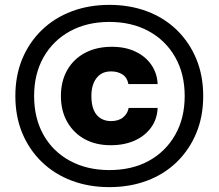

<svg xmlns="http://www.w3.org/2000/svg" viewBox="-20 -759 897 788"><path d="M435 -163Q373 -163 327.5 -188Q282 -213 256 -258.5Q230 -304 230 -365Q230 -426 256 -471.5Q282 -517 329 -542Q376 -567 439 -567Q495 -567 536.5 -547Q578 -527 601.5 -492.5Q625 -458 627 -414H507Q502 -441 482.5 -453.5Q463 -466 436 -466Q409 -466 391.5 -453.5Q374 -441 364.5 -418.5Q355 -396 355 -365Q355 -330 365 -307Q375 -284 393.5 -273Q412 -262 435 -262Q467 -262 485.5 -277.5Q504 -293 508 -316H627Q625 -270 600 -235.5Q575 -201 532.5 -182Q490 -163 435 -163ZM429 9Q345 9 274.5 -17.5Q204 -44 152 -94Q100 -144 71.5 -212.5Q43 -281 43 -365Q43 -449 71.5 -517.5Q100 -586 152 -636Q204 -686 274.5 -712.5Q345 -739 429 -739Q513 -739 583.5 -712.5Q654 -686 705.5 -636Q757 -586 785.5 -517.5Q814 -449 814 -365Q814 -281 785.5 -212.5Q757 -144 705.5 -94Q654 -44 583.5 -17.5Q513 9 429 9ZM429 -61Q522 -61 591 -99Q660 -137 699 -205.5Q738 -274 738 -365Q738 -456 699 -524.5Q660 -593 590.5 -631Q521 -669 429 -669Q337 -669 267.5 -631Q198 -593 159 -524.5Q120 -456 120 -365Q120 -274 158.5 -205.5Q197 -137 267 -99Q337 -61 429 -61Z"/></svg>

Font: Mona Sans ExtraLight ExtraBold
Style: Regular
Weight: 800
Version: Version 2.000